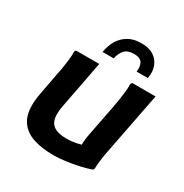

<svg xmlns="http://www.w3.org/2000/svg" viewBox="-176 -900 1009 1051"><g transform="rotate(30 328.0 -374.0)"><path d="M68 -168Q68 -184 70 -203Q72 -222 76 -243L102 -382Q107 -403 111.5 -431Q116 -459 119 -487Q122 -515 121 -536L127 -546H274L216 -243Q213 -229 212 -216Q211 -203 211 -192Q211 -145 238.5 -123.5Q266 -102 322 -102Q352 -102 384.5 -108.5Q417 -115 443 -126L412 -84Q411 -105 412.5 -132Q414 -159 420 -187L458 -382Q462 -403 466.5 -431Q471 -459 474 -487Q477 -515 476 -536L482 -546H630L557 -171Q550 -138 545 -103Q540 -68 539 -36L534 -28Q504 -17 463.5 -8Q423 1 381.5 6.5Q340 12 306 12Q232 12 179 -5.5Q126 -23 97 -62.5Q68 -102 68 -168ZM419 -760Q468 -760 498 -739.5Q528 -719 539.5 -685.5Q551 -652 543 -612H472Q477 -648 464 -668.5Q451 -689 413 -689Q373 -689 354 -668.5Q335 -648 327 -612H257Q263 -652 282 -685.5Q301 -719 335 -739.5Q369 -760 419 -760Z"/></g></svg>

Font: Kufam SemiBold
Style: Italic
Weight: 600
Italic angle: -11°
Designer: Artur Schmal
Foundry: Original Type
Version: Version 1.301; ttfautohint (v1.8.3)